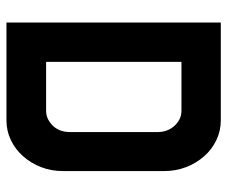

<svg xmlns="http://www.w3.org/2000/svg" viewBox="-76 -646 721 610"><g transform="rotate(90 285.0 -340.5)"><path d="M51 -681H362Q395 -681 424.5 -667Q454 -653 476 -628Q498 -603 510.5 -570.5Q523 -538 523 -501V-180Q523 -142 510.5 -110Q498 -78 476 -53Q454 -28 424.5 -14Q395 0 362 0H51ZM331 -126Q346 -126 358 -132Q370 -138 379.5 -148Q389 -158 394 -171.5Q399 -185 399 -201V-481Q399 -496 394 -509.5Q389 -523 379.5 -533.5Q370 -544 358 -550Q346 -556 331 -556H176V-126Z"/></g></svg>

Font: Do Hyeon
Style: Regular
Weight: 400
Version: Version 1.001